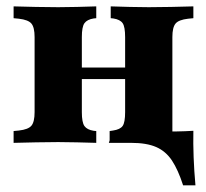

<svg xmlns="http://www.w3.org/2000/svg" viewBox="-20 -439 633 590"><path d="M158.9 -2.4Q122.6 -2.4 90.3 -1.6Q58.1 -0.8 21.8 0V-36.3L37.9 -37.9Q66.9 -41.1 76.6 -52.8Q86.3 -64.5 86.3 -94.4V-325Q86.3 -354.8 76.6 -366.5Q66.9 -378.2 37.9 -381.5L21.8 -383.1V-419.4Q58.1 -418.5 90.3 -417.7Q122.6 -416.9 158.9 -416.9Q189.5 -416.9 216.5 -417.7Q243.5 -418.5 275.8 -419.4V-383.1L267.7 -382.3Q247.6 -379 239.5 -367.7Q231.5 -356.5 231.5 -325V-94.4Q231.5 -62.9 239.5 -51.6Q247.6 -40.3 267.7 -37.1L275.8 -36.3V0Q243.5 -0.8 216.5 -1.6Q189.5 -2.4 158.9 -2.4ZM364.5 -209.7V-325Q364.5 -356.5 356.9 -367.7Q349.2 -379 328.2 -382.3L320.2 -383.1V-419.4Q352.4 -418.5 379.4 -417.7Q406.5 -416.9 437.1 -416.9Q474.2 -416.9 506 -417.7Q537.9 -418.5 574.2 -419.4V-383.1L558.1 -381.5Q529 -378.2 519.4 -366.5Q509.7 -354.8 509.7 -325V-209.7ZM437.1 -2.4Q405.6 -2.4 377 -1.6Q348.4 -0.8 316.9 0V-36.3L327.4 -37.9Q349.2 -41.1 356.9 -52Q364.5 -62.9 364.5 -94.4V-209.7H509.7V0L437.9 -2.4ZM314.5 0 320.2 -18.5 394.4 -21.8 478.2 -46.8 508.9 -34.7H383.1H471.8Q497.6 -34.7 523.4 -35.1Q549.2 -35.5 574.2 -37.1Q573.4 2.4 575 44.4Q576.6 86.3 580.6 130.6H542.7Q527.4 83.1 508.5 54.4Q489.5 25.8 460.1 12.9Q430.6 0 383.1 0ZM173.4 -196V-231.5H422.6V-196Z"/></svg>

Font: Playfair 9pt Black
Style: Regular
Weight: 900
Designer: Claus Eggers Sørensen
Foundry: Claus Eggers Sørensen
Version: Version 2.203